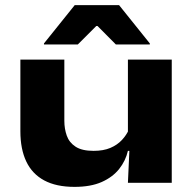

<svg xmlns="http://www.w3.org/2000/svg" viewBox="-20 -713 756 749"><path d="M231 -480.5V-241.5Q231 -210.5 240.5 -183.8Q250 -157 274.8 -140.8Q299.5 -124.5 345 -124.5Q383.5 -124.5 410.5 -136Q437.5 -147.5 455.5 -166.8Q473.5 -186 483.5 -209L502.5 -124.5H479Q470 -85.5 444.8 -53.8Q419.5 -22 376.8 -3Q334 16 270.5 16Q199.5 16 152.5 -9.2Q105.5 -34.5 82.5 -83Q59.5 -131.5 59.5 -201V-480.5ZM650 -480.5V0H479L486 -153.5L479 -169.5V-480.5ZM271.5 -693H444.5L564.5 -543.5V-539.5H432L360.5 -611.5H355.5L283.5 -539.5H151.5V-543.5Z"/></svg>

Font: Anek Latin Expanded
Style: Bold
Weight: 700
Width: 7
Designer: Yesha Goshar
Foundry: Ek Type
Version: Version 1.003